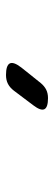

<svg xmlns="http://www.w3.org/2000/svg" viewBox="210 -1035 180 640"><g transform="rotate(-90 300.0 -715.0)"><path d="M293 -645Q262 -645 256 -657Q250 -669 269 -694L318 -759Q328 -772 340.5 -778.5Q353 -785 370 -785Q402 -785 408.5 -772.5Q415 -760 395 -734L343 -669Q333 -657 321 -651Q309 -645 293 -645Z"/></g></svg>

Font: Maple Mono NF
Style: Regular
Weight: 400
Monospace: yes
Designer: subframe7536
Version: Version 7.000